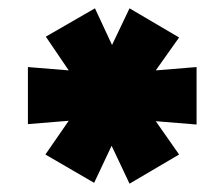

<svg xmlns="http://www.w3.org/2000/svg" viewBox="-20 -745 497 461"><path d="M452 -446 354 -454 410 -374 291 -304 248 -395 206 -306 89 -374 145 -455 47 -447V-584L145 -576L90 -657L208 -725L249 -637L291 -725L410 -655L354 -576L452 -584Z"/></svg>

Font: Nunito Sans Heavy Heavy
Style: Italic
Weight: 400
Italic angle: -4.541°
Designer: Vernon Adams
Foundry: Vernon Adams
Version: Version 2.002